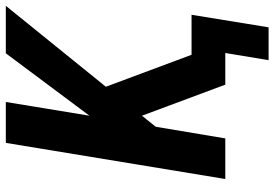

<svg xmlns="http://www.w3.org/2000/svg" viewBox="-158 -616 920 643"><g transform="rotate(-90 301.5 -295.0)"><path d="M421 145H531L573 -113H439L332 -400L603 -735H444L235 -455L281 -735H144L23 0H159L198 -233L235 -279L339 0H445Z"/></g></svg>

Font: Iosevka Sparkle Extrabold
Style: Italic
Weight: 800
Italic angle: -9°
Designer: Belleve Invis
Foundry: Belleve Invis
Version: Version 4.5.0; ttfautohint (v1.8.3)